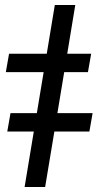

<svg xmlns="http://www.w3.org/2000/svg" viewBox="-20 -743 388 763"><path d="M348 -293.3H208.1L235.1 -456.3H329.5L342.3 -529.5H247.2L279.1 -723H197.8L165.8 -529.5H16L3.2 -456.3H153.4L126.4 -293.3H21.7L8.9 -220.2H114.3L77.8 0H159.4L196 -220.2H335.2Z"/></svg>

Font: TID UI Medium
Style: Italic
Weight: 500
Italic angle: -9.39999°
Designer: The TID Project Authors
Foundry: Bakken & Bæck
Version: Version 1.001;hotconv 1.0.109;makeotfexe 2.5.65596